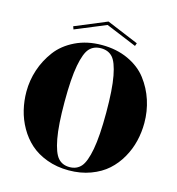

<svg xmlns="http://www.w3.org/2000/svg" viewBox="-124 -962 994 1079"><g transform="rotate(15 373.0 -423.0)"><path d="M30 -357Q30 -422 50.5 -484Q71 -546 111 -599.5Q151 -653 219 -686Q287 -719 373 -719Q459 -719 527 -687.5Q595 -656 635 -603.5Q675 -551 695.5 -488Q716 -425 716 -357Q716 -303 703.5 -251Q691 -199 664 -151.5Q637 -104 597.5 -68.5Q558 -33 500 -11.5Q442 10 373 10Q304 10 246 -11.5Q188 -33 148.5 -68.5Q109 -104 82 -151.5Q55 -199 42.5 -251Q30 -303 30 -357ZM306 -37.5Q331 -9 373 -9Q415 -9 440 -37.5Q465 -66 479.5 -143.5Q494 -221 494 -357Q494 -493 479.5 -569.5Q465 -646 440 -673Q415 -700 373 -700Q331 -700 306 -673Q281 -646 266.5 -569.5Q252 -493 252 -357Q252 -221 266.5 -143.5Q281 -66 306 -37.5ZM374 -836V-856L559 -779L553 -762ZM374 -856V-836L195 -762L189 -779Z"/></g></svg>

Font: Elsie Swash Caps Black
Style: Regular
Weight: 900
Designer: Alejandro Inler
Foundry: Alejandro Inler
Version: 1.001